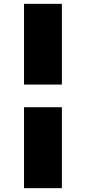

<svg xmlns="http://www.w3.org/2000/svg" viewBox="-20 -842 447 999"><path d="M302 -284V137H105V-284ZM105 -402V-822H302V-402Z"/></svg>

Font: Parkinsans Light ExtraBold
Style: Regular
Weight: 800
Version: Version 1.000